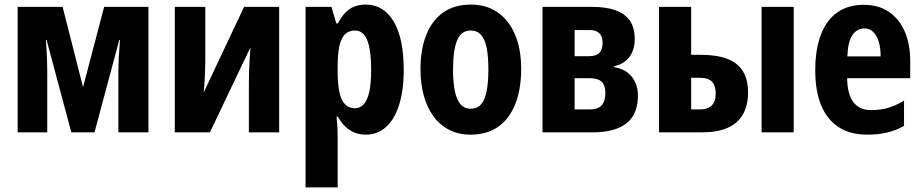

<svg xmlns="http://www.w3.org/2000/svg" viewBox="-20 -577 4021 837"><path d="M627 -547V0H496V-257Q496 -290 498 -328Q500 -366 503 -403H500L392 0H291L183 -403H180Q183 -366 184.5 -329Q186 -292 186 -256V0H57V-547H253L342 -197L434 -547Z M875 -330Q875 -312 874.5 -292.5Q874 -273 873.5 -253Q873 -233 871.5 -213Q870 -193 868 -174L1044 -547H1197V0H1065V-219Q1065 -244 1066 -270.5Q1067 -297 1068.5 -323Q1070 -349 1072 -371L895 0H742V-547H875Z M1574 -557Q1652 -557 1696 -483.5Q1740 -410 1740 -273Q1740 -183 1720 -120Q1700 -57 1663 -23.5Q1626 10 1575 10Q1547 10 1524.5 0.5Q1502 -9 1484.5 -26Q1467 -43 1453 -68H1447Q1450 -41 1451 -18.5Q1452 4 1452 21V240H1312V-547H1425L1446 -475H1453Q1468 -504 1485.5 -522Q1503 -540 1525 -548.5Q1547 -557 1574 -557ZM1527 -444Q1501 -444 1484 -427.5Q1467 -411 1459.5 -376.5Q1452 -342 1452 -288V-264Q1452 -211 1459.5 -175.5Q1467 -140 1484 -122.5Q1501 -105 1528 -105Q1551 -105 1567 -124Q1583 -143 1590.5 -180Q1598 -217 1598 -272Q1598 -359 1581 -401.5Q1564 -444 1527 -444Z M2252 -275Q2252 -214 2239 -162.5Q2226 -111 2199 -72Q2172 -33 2130 -11.5Q2088 10 2031 10Q1978 10 1937 -11.5Q1896 -33 1868.5 -71.5Q1841 -110 1827 -162Q1813 -214 1813 -275Q1813 -360 1837.5 -423Q1862 -486 1910.5 -521.5Q1959 -557 2033 -557Q2099 -557 2148 -524Q2197 -491 2224.5 -428Q2252 -365 2252 -275ZM1955 -273Q1955 -217 1963 -179Q1971 -141 1988 -122Q2005 -103 2032 -103Q2060 -103 2077 -122Q2094 -141 2101.5 -179.5Q2109 -218 2109 -274Q2109 -332 2101.5 -369Q2094 -406 2077 -425Q2060 -444 2032 -444Q1991 -444 1973 -402Q1955 -360 1955 -273Z M2747 -407Q2747 -360 2724 -329Q2701 -298 2657 -288V-284Q2705 -277 2733 -244Q2761 -211 2761 -159Q2761 -122 2749.5 -92Q2738 -62 2713.5 -41.5Q2689 -21 2651.5 -10.5Q2614 0 2563 0H2345V-547H2562Q2623 -547 2664 -532Q2705 -517 2726 -486.5Q2747 -456 2747 -407ZM2619 -172Q2619 -206 2602.5 -221Q2586 -236 2552 -236H2485V-100H2552Q2586 -100 2602.5 -117.5Q2619 -135 2619 -172ZM2607 -390Q2607 -418 2593 -432Q2579 -446 2550 -446H2485V-332H2548Q2579 -332 2593 -346.5Q2607 -361 2607 -390Z M2853 0V-547H2993V-338H3034Q3105 -338 3150.5 -320.5Q3196 -303 3218.5 -266.5Q3241 -230 3241 -174Q3241 -117 3218.5 -78Q3196 -39 3151.5 -19.5Q3107 0 3040 0ZM3032 -100Q3065 -100 3082.5 -117Q3100 -134 3100 -169Q3100 -203 3084 -220.5Q3068 -238 3030 -238H2993V-100ZM3300 0V-547H3440V0Z M3745 -556Q3809 -556 3854 -526Q3899 -496 3923.5 -441Q3948 -386 3948 -309V-236H3673Q3674 -167 3700 -132Q3726 -97 3778 -97Q3817 -97 3850.5 -106.5Q3884 -116 3921 -138V-28Q3887 -9 3848.5 0.5Q3810 10 3761 10Q3686 10 3635.5 -23Q3585 -56 3559.5 -118.5Q3534 -181 3534 -270Q3534 -363 3559 -427Q3584 -491 3631 -523.5Q3678 -556 3745 -556ZM3748 -453Q3716 -453 3696 -424Q3676 -395 3674 -331H3819Q3819 -369 3810.5 -396Q3802 -423 3786.5 -438Q3771 -453 3748 -453Z"/></svg>

Font: Noto Sans Display Condensed
Style: Bold
Weight: 700
Width: 3
Designer: Monotype Design Team
Foundry: Monotype Imaging Inc.
Version: Version 2.003